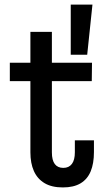

<svg xmlns="http://www.w3.org/2000/svg" viewBox="-20 -810 470 840"><path d="M207 -143.5Q207 -109 219.8 -92.2Q232.5 -75.5 257 -75.5Q281.5 -75.5 294.5 -92.8Q307.5 -110 307.5 -143.5V-196H391V-144.5Q391 -95 376.8 -60.5Q362.5 -26 332.5 -8Q302.5 10 255 10Q206 10 174.8 -8.8Q143.5 -27.5 128.2 -61.8Q113 -96 113 -143.5V-455H23V-535.5H113V-670.5H207V-535.5H382.5L381.5 -455H207ZM289.5 -790H384.5L361.5 -570.5H289.5Z"/></svg>

Font: Hepta Slab Medium
Style: Regular
Weight: 500
Designer: Michael LaGattuta
Foundry: Michael LaGattuta
Version: Version 1.102